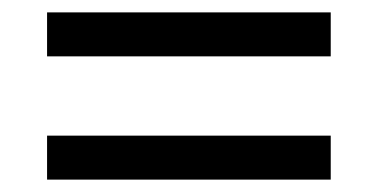

<svg xmlns="http://www.w3.org/2000/svg" viewBox="-20 -507 612 310"><path d="M56 -416V-487H514V-416ZM56 -217V-288H514V-217Z"/></svg>

Font: Noto Sans PhagsPa
Style: Regular
Weight: 400
Designer: Monotype Design Team
Foundry: Monotype Imaging Inc.
Version: Version 2.004; ttfautohint (v1.8.4.7-5d5b)